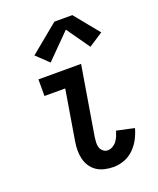

<svg xmlns="http://www.w3.org/2000/svg" viewBox="-144 -861 788 956"><g transform="rotate(-20 250.0 -382.5)"><path d="M292 8Q269 8 246 3Q223 -2 204.5 -14Q186 -26 173.5 -44.5Q161 -63 155.5 -84.5Q150 -106 150 -130Q150 -154 154 -177L198 -442H88V-530H314L253 -163Q251 -149 250.5 -135Q250 -121 254 -109Q258 -97 268.5 -88.5Q279 -80 292 -80Q306 -80 319 -87.5Q332 -95 340.5 -106.5Q349 -118 354.5 -131.5Q360 -145 364 -158L457 -138Q449 -109 435 -82.5Q421 -56 399 -34.5Q377 -13 348.5 -2.5Q320 8 292 8ZM174 -588 110 -649 261 -773H356L462 -643L387 -594L301 -716Z"/></g></svg>

Font: Iosevka Slab Semibold
Style: Italic
Weight: 600
Italic angle: -9°
Monospace: yes
Designer: Belleve Invis
Foundry: Belleve Invis
Version: Version 11.1.1; ttfautohint (v1.8.3)